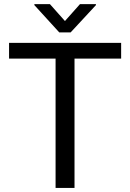

<svg xmlns="http://www.w3.org/2000/svg" viewBox="-20 -921 637 941"><path d="M573.7 -710.9V-633.8H345.2V0H252.4V-633.8H24.4V-710.9ZM224.6 -900.9 298.3 -817.9 372.1 -900.9H450.2V-896L326.2 -762.2H270.5L148.4 -896V-900.9Z"/></svg>

Font: Vazirmatn RD FD
Style: Regular
Weight: 400
Designer: Saber Rastikerdar
Foundry: Saber Rastikerdar
Version: Version 33.003